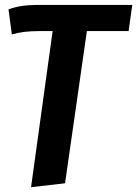

<svg xmlns="http://www.w3.org/2000/svg" viewBox="-20 -550 565 791"><path d="M524.9 -529.8 509.8 -421.9H337.9L248 205.1L107.9 221.2L196.8 -421.9H140.1Q73.7 -421.9 28.8 -408.2L15.1 -511.2Q62 -529.8 136.2 -529.8Z"/></svg>

Font: FiraGO SemiBold
Style: Italic
Weight: 600
Italic angle: -8°
Designer: bBox Type GmbH
Foundry: bBox Type GmbH
Version: Version 1.001;PS 001.001;hotconv 1.0.88;makeotf.lib2.5.64775